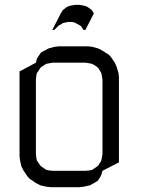

<svg xmlns="http://www.w3.org/2000/svg" viewBox="-20 -776 586 796"><path d="M61 -128.9V-480L128.9 -516.1L132.8 -532.2L138.2 -541L147 -554.2L150.9 -559.1L164.1 -565.9L181.2 -575.2L207 -582L224.1 -584H344.2L361.8 -582L387.2 -575.2L404.8 -565.9L430.2 -549.8L439 -541L456.1 -516.1L463.9 -498L471.2 -473.1L473.1 -455.1V-103L404.8 -67.9L399.9 -50.8L396 -43L387.2 -28.8L382.8 -24.9L370.1 -17.1L353 -7.8L327.1 -2L310.1 0H189.9L171.9 -2L147 -7.8L128.9 -17.1L104 -34.2L95.2 -43L78.1 -67.9L68.8 -85.9L63 -110.8ZM128.9 -137.2 130.9 -120.1 132.8 -110.8 138.2 -103 147 -89.8 150.9 -85.9 164.1 -77.1 171.9 -71.8 181.2 -69.8 198.2 -67.9H335L353 -69.8L361.8 -71.8L370.1 -77.1L382.8 -85.9L387.2 -89.8L396 -103L399.9 -110.8L401.9 -120.1L404.8 -137.2V-445.8L401.9 -463.9L399.9 -473.1L396 -480L387.2 -494.1L382.8 -498L370.1 -506.8L361.8 -511.2L353 -513.2L335 -516.1H198.2L181.2 -513.2L171.9 -511.2L164.1 -506.8L150.9 -498L147 -494.1L138.2 -480L132.8 -473.1L130.9 -463.9L128.9 -445.8ZM196.8 -651.9 231.9 -720.2 240.2 -733.9 245.1 -737.8 256.8 -747.1 266.1 -751 274.9 -752.9 291 -755.9H309.1L326.2 -752.9L334 -751L342.8 -747.1L356 -737.8L360.8 -733.9L369.1 -720.2L334 -651.9H326.2L317.9 -665L313 -669.9L299.8 -676.8L291 -682.1L283.2 -684.1L274.9 -685.1H266.1L256.8 -684.1L240.2 -680.2L235.8 -676.8L223.1 -669.9L205.1 -651.9Z"/></svg>

Font: Petahja
Style: Regular
Weight: 400
Designer: T. Christopher White
Version: Version 1.1